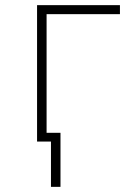

<svg xmlns="http://www.w3.org/2000/svg" viewBox="-20 -550 540 746"><path d="M124 0H178V176H215V-34H161V-495H446V-530H124Z"/></svg>

Font: Noto Sans Mono ExtraCondensed ExtraLight
Style: Regular
Weight: 200
Width: 2
Designer: Monotype Design Team
Foundry: Monotype Imaging Inc.
Version: Version 2.014